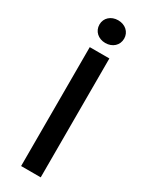

<svg xmlns="http://www.w3.org/2000/svg" viewBox="-217 -875 712 916"><g transform="rotate(30 139.0 -417.0)"><path d="M71 -772C71 -735 100 -709 139 -709C178 -709 207 -735 207 -772C207 -808 178 -834 139 -834C100 -834 71 -808 71 -772ZM85 -655V0H193V-655Z"/></g></svg>

Font: Cambridge Sans Medium
Style: Regular
Weight: 500
Version: Version 2.020;PS 002.020;hotconv 1.0.88;makeotf.lib2.5.64775